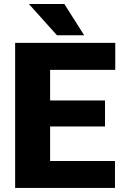

<svg xmlns="http://www.w3.org/2000/svg" viewBox="-20 -921 600 941"><path d="M543.5 -131.8V0H54.2V-710.9H544.9V-578.6H225.6V-428.7H494.6V-301.3H225.6V-131.8ZM295.4 -901.4 392.6 -748H259.3L121.6 -901.4Z"/></svg>

Font: Vazirmatn UI FD Black
Style: Regular
Weight: 900
Designer: Saber Rastikerdar
Foundry: Saber Rastikerdar
Version: Version 33.003